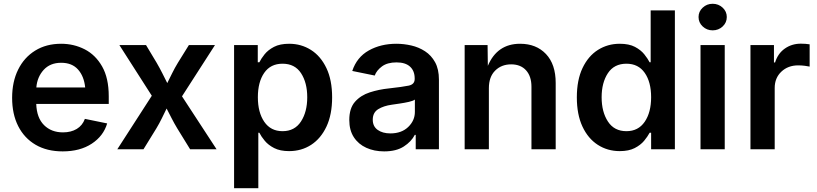

<svg xmlns="http://www.w3.org/2000/svg" viewBox="-20 -782 4282 1006"><path d="M308.6 11.2Q226.1 11.2 166.7 -23.4Q107.4 -58.1 75.4 -121.1Q43.5 -184.1 43.5 -269.5Q43.5 -353.5 75 -417.2Q106.4 -481 164.3 -516.8Q222.2 -552.7 300.3 -552.7Q366.7 -552.7 423.6 -523.7Q480.5 -494.6 515.1 -433.8Q549.8 -373 549.8 -277.3V-237.3H169.9Q172.4 -164.6 210.7 -126.5Q249 -88.4 310.1 -88.4Q352.1 -88.4 382.1 -106.4Q412.1 -124.5 424.8 -159.2L541.5 -135.3Q522 -69.3 460.7 -29.1Q399.4 11.2 308.6 11.2ZM170.4 -323.7H426.3Q420.4 -382.3 388.9 -417.7Q357.4 -453.1 300.8 -453.1Q242.7 -453.1 208.7 -415.8Q174.8 -378.4 170.4 -323.7Z M594.7 0 775.4 -280.3 605.5 -545.9H745.1L800.8 -453.1Q816.9 -425.3 830.3 -398.7Q843.8 -372.1 856.4 -346.7Q869.1 -372.1 882.3 -398.9Q895.5 -425.8 912.1 -453.1L969.7 -545.9H1106.4L933.6 -277.3L1114.7 0H976.1L908.7 -109.4Q892.6 -136.2 879.2 -162.4Q865.7 -188.5 853 -213.4Q840.8 -188.5 828.1 -162.4Q815.4 -136.2 799.3 -109.4L731.9 0Z M1206.5 204.1V-545.9H1330.6V-455.6H1338.9Q1348.1 -474.6 1366.2 -497.3Q1384.3 -520 1415.5 -536.4Q1446.8 -552.7 1495.1 -552.7Q1558.1 -552.7 1609.1 -520.5Q1660.2 -488.3 1690.2 -425.5Q1720.2 -362.8 1720.2 -272Q1720.2 -182.1 1690.7 -119.1Q1661.1 -56.2 1610.4 -23.2Q1559.6 9.8 1494.6 9.8Q1447.8 9.8 1416.7 -6.1Q1385.7 -22 1367.2 -44.4Q1348.6 -66.9 1338.9 -86.4H1333.5V204.1ZM1460.4 -94.7Q1523.9 -94.7 1556.9 -145.3Q1589.8 -195.8 1589.8 -272.5Q1589.8 -348.6 1557.4 -398.4Q1524.9 -448.2 1460.4 -448.2Q1397.5 -448.2 1364.3 -400.1Q1331.1 -352.1 1331.1 -272.5Q1331.1 -192.9 1364.7 -143.8Q1398.4 -94.7 1460.4 -94.7Z M1992.7 11.2Q1940.9 11.2 1899.4 -7.6Q1857.9 -26.4 1834 -63Q1810.1 -99.6 1810.1 -153.3Q1810.1 -214.8 1840.1 -248.8Q1870.1 -282.7 1917.7 -298.1Q1965.3 -313.5 2018.1 -318.8Q2089.4 -326.7 2121.1 -333.3Q2152.8 -339.8 2152.8 -368.2V-370.6Q2152.8 -410.6 2128.4 -432.9Q2104 -455.1 2057.6 -455.1Q2009.8 -455.1 1981.4 -434.1Q1953.1 -413.1 1943.4 -386.2L1825.7 -410.2Q1849.6 -482.4 1912.4 -517.6Q1975.1 -552.7 2057.1 -552.7Q2095.7 -552.7 2135 -543.7Q2174.3 -534.7 2207 -513.4Q2239.7 -492.2 2259.8 -455.8Q2279.8 -419.4 2279.8 -364.7V0H2158.2V-75.2H2153.3Q2135.3 -40 2095.7 -14.4Q2056.2 11.2 1992.7 11.2ZM2025.4 -83Q2084 -83 2118.9 -116.7Q2153.8 -150.4 2153.8 -195.8V-260.3Q2145 -253.4 2122.6 -248.3Q2100.1 -243.2 2075 -239.5Q2049.8 -235.8 2033.2 -233.4Q1990.2 -227.5 1961.7 -210Q1933.1 -192.4 1933.1 -154.8Q1933.1 -119.6 1959 -101.3Q1984.9 -83 2025.4 -83Z M2541.5 -319.8V0H2414.6V-545.9H2534.7L2536.1 -437Q2585 -552.7 2705.1 -552.7Q2789.6 -552.7 2840.6 -499Q2891.6 -445.3 2891.6 -347.2V0H2764.6V-327.6Q2764.6 -382.3 2736.3 -413.6Q2708 -444.8 2658.2 -444.8Q2607.4 -444.8 2574.5 -412.1Q2541.5 -379.4 2541.5 -319.8Z M3227.5 9.8Q3163.1 9.8 3112.1 -23.2Q3061 -56.2 3031.7 -119.1Q3002.4 -182.1 3002.4 -272Q3002.4 -362.8 3032.2 -425.5Q3062 -488.3 3113 -520.5Q3164.1 -552.7 3227.1 -552.7Q3275.9 -552.7 3306.9 -536.4Q3337.9 -520 3356 -497.3Q3374 -474.6 3383.8 -455.6H3389.2V-727.5H3516.1V0H3391.6V-86.4H3383.8Q3373.5 -66.9 3355 -44.4Q3336.4 -22 3305.4 -6.1Q3274.4 9.8 3227.5 9.8ZM3262.2 -94.7Q3324.2 -94.7 3357.9 -143.8Q3391.6 -192.9 3391.6 -272.5Q3391.6 -352.1 3358.2 -400.1Q3324.7 -448.2 3262.2 -448.2Q3197.8 -448.2 3165 -398.4Q3132.3 -348.6 3132.3 -272.5Q3132.3 -195.8 3165.3 -145.3Q3198.2 -94.7 3262.2 -94.7Z M3650.4 0V-545.9H3777.3V0ZM3713.9 -623Q3683.6 -623 3661.9 -643.3Q3640.1 -663.6 3640.1 -692.9Q3640.1 -721.7 3661.9 -741.9Q3683.6 -762.2 3713.9 -762.2Q3744.6 -762.2 3766.4 -741.9Q3788.1 -721.7 3788.1 -692.9Q3788.1 -663.6 3766.4 -643.3Q3744.6 -623 3713.9 -623Z M3912.1 0V-545.9H4035.2V-454.6H4041Q4055.7 -502 4092.3 -527.6Q4128.9 -553.2 4175.8 -553.2Q4200.2 -553.2 4222.2 -549.8V-433.1Q4214.4 -435.1 4196.8 -437.3Q4179.2 -439.5 4162.1 -439.5Q4108.9 -439.5 4074 -406.5Q4039.1 -373.5 4039.1 -321.3V0Z"/></svg>

Font: Inter SemiBold
Style: Regular
Weight: 600
Designer: Rasmus Andersson
Foundry: rsms
Version: Version 4.001;git-9221beed3